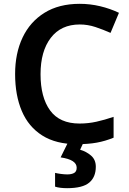

<svg xmlns="http://www.w3.org/2000/svg" viewBox="-20 -744 675 1004"><path d="M397 -616Q299 -616 245.5 -546Q192 -476 192 -356Q192 -235 242 -166.5Q292 -98 396 -98Q441 -98 484 -107.5Q527 -117 574 -133V-24Q530 -6 485.5 2Q441 10 383 10Q273 10 201 -35.5Q129 -81 94 -163.5Q59 -246 59 -357Q59 -465 98 -547.5Q137 -630 212.5 -677Q288 -724 397 -724Q451 -724 503.5 -711.5Q556 -699 602 -677L558 -572Q520 -589 479.5 -602.5Q439 -616 397 -616ZM481 128Q481 182 446.5 211Q412 240 331 240Q312 240 296 238Q280 236 268 232V160Q280 163 298.5 165.5Q317 168 332 168Q354 168 367.5 160.5Q381 153 381 133Q381 91 297 79L336 0H417L399 39Q431 48 456 69.5Q481 91 481 128Z"/></svg>

Font: Noto Sans Sinhala UI SemiBold
Style: Regular
Weight: 600
Designer: Jelle Bosma - Monotype Design Team
Foundry: Monotype Imaging Inc.
Version: Version 2.006; ttfautohint (v1.8.4.7-5d5b)